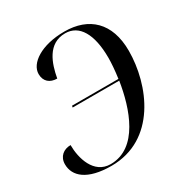

<svg xmlns="http://www.w3.org/2000/svg" viewBox="-168 -861 971 1007"><g transform="rotate(-30 317.0 -357.0)"><path d="M221 10C490 10 601 -262 601 -468C601 -638 506 -724 358 -724C218 -724 130 -663 130 -598C130 -553 160 -529 203 -529C218 -612 252 -714 357 -714C442 -714 490 -633 490 -489C490 -460 487 -416 480 -367H199L197 -357H479C455 -203 388 0 222 0C120 0 89 -113 89 -192C47 -192 13 -166 13 -119C13 -47 75 10 221 10Z"/></g></svg>

Font: Noto Serif Display
Style: Italic
Weight: 400
Italic angle: -12°
Designer: Monotype Design Team
Foundry: Monotype Imaging Inc.
Version: Version 2.009